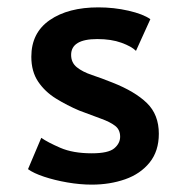

<svg xmlns="http://www.w3.org/2000/svg" viewBox="-20 -491 492 521"><path d="M229 10Q197 10 162.5 4Q128 -2 99.5 -11.5Q71 -21 56 -32L92 -117Q109 -105 143.5 -90Q178 -75 229 -75Q274 -75 290 -88.5Q306 -102 306 -120Q306 -139 292.5 -149.5Q279 -160 254 -169Q229 -178 195 -191Q162 -205 132 -223.5Q102 -242 83.5 -269.5Q65 -297 65 -337Q65 -402 115 -436.5Q165 -471 247 -471Q289 -471 328.5 -462Q368 -453 388 -439L349 -353Q337 -365 309.5 -375Q282 -385 244 -385Q173 -385 173 -342Q173 -321 188.5 -308.5Q204 -296 229.5 -287.5Q255 -279 285 -267Q346 -243 378.5 -211.5Q411 -180 411 -128Q411 -81 386 -50Q361 -19 319.5 -4.5Q278 10 229 10Z"/></svg>

Font: Alata
Style: Regular
Weight: 400
Designer: Spyros Zevelakis, Eben Sorkin
Foundry: Spyros Zevelakis
Version: Version 1.005; ttfautohint (v1.8.4.7-5d5b)